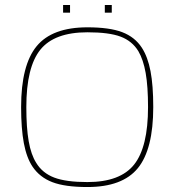

<svg xmlns="http://www.w3.org/2000/svg" viewBox="-20 -747 702 773"><path d="M597 -316Q597 -146 535 -70Q473 6 332 6Q242 6 191 -13.5Q140 -33 111 -76Q87 -112 76 -170.5Q65 -229 65 -316Q65 -485 127.5 -561Q190 -637 332 -637Q421 -637 472 -617.5Q523 -598 551 -555Q575 -518 586 -460.5Q597 -403 597 -316ZM126 -91Q151 -50 198.5 -32Q246 -14 332 -14Q464 -14 520 -84.5Q576 -155 576 -316Q576 -399 566.5 -453Q557 -507 537 -541Q512 -582 465.5 -599.5Q419 -617 332 -617Q199 -617 142.5 -547Q86 -477 86 -316Q86 -233 95.5 -178.5Q105 -124 126 -91ZM430 -727V-696H402V-727ZM262 -727V-696H234V-727Z"/></svg>

Font: Blinker Thin
Style: Regular
Weight: 100
Designer: Juergen Huber
Foundry: supertype
Version: Version 1.017;hotconv 1.0.117;makeotfexe 2.5.65602